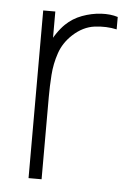

<svg xmlns="http://www.w3.org/2000/svg" viewBox="-45 -581 425 616"><g transform="rotate(5 167.5 -273.0)"><path d="M70 0V-540H109V-411L96 -428Q104.5 -450 117.5 -469Q130.5 -488 143 -500Q165 -521.5 195.2 -532.8Q225.5 -544 256 -545.8Q286.5 -547.5 310 -540V-500Q276.5 -507.5 239 -502.8Q201.5 -498 169 -468Q140.5 -441.5 128.8 -407Q117 -372.5 114.5 -335.8Q112 -299 112 -266V0Z"/></g></svg>

Font: Manrope ExtraLight
Style: Regular
Weight: 200
Designer: Mikhail Sharanda
Foundry: Mikhail Sharanda
Version: Version 4.505